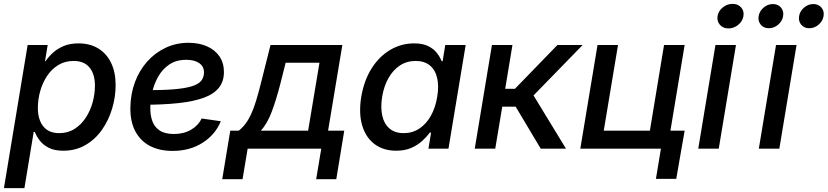

<svg xmlns="http://www.w3.org/2000/svg" viewBox="-31 -768 4276 992"><path d="M-10.7 204.1 111.8 -535.6H215.3L201.7 -452.1H204.6Q219.7 -474.6 242.7 -495.6Q265.6 -516.6 298.3 -530.3Q331.1 -543.9 374.5 -543.9Q433.1 -543.9 476.1 -518.1Q519 -492.2 542.7 -443.8Q566.4 -395.5 566.4 -328.6Q566.4 -267.1 548.3 -206.8Q530.3 -146.5 495.8 -97.4Q461.4 -48.3 410.9 -18.8Q360.4 10.7 295.4 10.7Q250 10.7 220.5 -4.6Q190.9 -20 174.1 -42.2Q157.2 -64.5 148.9 -86.4H143.1L95.2 204.1ZM274.9 -80.1Q320.3 -80.1 354.7 -102.3Q389.2 -124.5 412.6 -160.6Q436 -196.8 447.8 -240Q459.5 -283.2 459.5 -325.2Q459.5 -384.3 431.9 -418.7Q404.3 -453.1 349.1 -453.1Q304.2 -453.1 269.5 -431.6Q234.9 -410.2 211.7 -374.8Q188.5 -339.4 176.5 -296.4Q164.6 -253.4 164.6 -210Q164.6 -150.4 192.6 -115.2Q220.7 -80.1 274.9 -80.1Z M860.8 11.7Q793 11.7 743.9 -13.9Q694.8 -39.6 668.2 -89.6Q641.6 -139.6 642.6 -211.9Q643.6 -282.7 666.3 -343.8Q689 -404.8 729.7 -450.2Q770.5 -495.6 824.7 -521.2Q878.9 -546.9 942.4 -546.9Q996.6 -546.9 1038.1 -528.8Q1079.6 -510.7 1102.8 -476.8Q1126 -442.9 1126 -396Q1126 -347.7 1100.1 -314.9Q1074.2 -282.2 1021.7 -262.9Q969.2 -243.7 889.6 -235.1Q810.1 -226.6 703.1 -226.6L715.8 -301.8Q806.6 -301.8 866.2 -306.6Q925.8 -311.5 960.2 -322.3Q994.6 -333 1008.8 -350.8Q1022.9 -368.7 1022.9 -394.5Q1022.9 -424.3 998.5 -441.7Q974.1 -459 931.6 -459Q879.9 -459 844.5 -435.3Q809.1 -411.6 787.4 -373.8Q765.6 -335.9 755.6 -292.7Q745.6 -249.5 745.6 -210Q745.1 -172.9 756.1 -142.3Q767.1 -111.8 793.9 -93.8Q820.8 -75.7 867.7 -75.7Q918 -75.7 955.6 -97.4Q993.2 -119.1 1010.7 -155.8L1109.9 -141.6Q1081.5 -72.3 1015.6 -30.3Q949.7 11.7 860.8 11.7Z M1117.2 157.7 1158.7 -92.8H1202.6Q1222.2 -108.4 1237.8 -129.2Q1253.4 -149.9 1266.6 -178.7Q1279.8 -207.5 1291.7 -246.1Q1303.7 -284.7 1316.4 -335.4L1366.7 -535.6H1737.8L1664.1 -92.8H1747.6L1706.5 157.7H1602.5L1628.9 0H1248.5L1222.2 157.7ZM1316.9 -92.8H1561L1619.6 -443.8H1444.8L1417.5 -335.4Q1396 -251.5 1373 -190.7Q1350.1 -129.9 1316.9 -92.8Z M2016.1 10.7Q1949.7 10.7 1904.3 -23.4Q1858.9 -57.6 1840.3 -119.9Q1821.8 -182.1 1835.4 -267.6Q1850.1 -353.5 1889.4 -415.3Q1928.7 -477.1 1985.6 -510.5Q2042.5 -543.9 2108.4 -543.9Q2153.3 -543.9 2181.9 -529.5Q2210.4 -515.1 2226.6 -493.9Q2242.7 -472.7 2251 -451.7H2255.9L2269.5 -535.6H2375L2286.1 0H2182.6L2196.3 -83H2189.5Q2173.8 -61 2150.1 -39.6Q2126.5 -18.1 2093.5 -3.7Q2060.5 10.7 2016.1 10.7ZM2054.7 -80.1Q2100.1 -80.1 2135.7 -103.8Q2171.4 -127.4 2195.1 -169.7Q2218.8 -211.9 2228 -268.1Q2237.3 -324.2 2227.5 -365.7Q2217.8 -407.2 2189.7 -430.2Q2161.6 -453.1 2116.2 -453.1Q2070.8 -453.1 2035.2 -429.7Q1999.5 -406.2 1976.1 -364.5Q1952.6 -322.8 1943.4 -268.1Q1934.6 -212.4 1944.1 -169.9Q1953.6 -127.4 1981.7 -103.8Q2009.8 -80.1 2054.7 -80.1Z M2421.9 0 2510.7 -535.6H2616.7L2579.1 -309.1H2629.4L2849.1 -535.6H2979.5L2725.6 -274.9L2893.1 0H2762.7L2633.3 -216.8H2564L2527.8 0Z M2967.3 0 3056.2 -535.6H3162.1L3088.4 -92.8H3326.7L3399.9 -535.6H3506.3L3417.5 0ZM3357.9 156.2 3383.8 0H3345.7L3360.8 -92.8H3506.3L3462.9 156.2Z M3576.7 0 3665.5 -535.6H3771.5L3682.6 0ZM3732.4 -621.1Q3705.1 -621.1 3688.7 -639.6Q3672.4 -658.2 3676.3 -684.6Q3680.7 -711.4 3703.4 -729.7Q3726.1 -748 3753.9 -748Q3781.7 -748 3798.1 -729.7Q3814.5 -711.4 3810.1 -684.6Q3805.7 -658.2 3783 -639.6Q3760.3 -621.1 3732.4 -621.1Z M3889.6 0 3978.5 -535.6H4084.5L3995.6 0ZM4150.4 -622.1Q4124 -622.1 4108.6 -640.4Q4093.3 -658.7 4097.7 -684.6Q4101.6 -710.4 4123.3 -728.8Q4145 -747.1 4171.4 -747.1Q4197.8 -747.1 4213.1 -728.8Q4228.5 -710.4 4224.1 -684.6Q4219.7 -658.7 4198.2 -640.4Q4176.8 -622.1 4150.4 -622.1ZM3941.4 -622.1Q3915 -622.1 3899.7 -640.4Q3884.3 -658.7 3888.7 -684.6Q3892.6 -710.4 3914.3 -728.8Q3936 -747.1 3962.4 -747.1Q3988.8 -747.1 4004.2 -728.8Q4019.5 -710.4 4015.1 -684.6Q4010.7 -658.7 3989.3 -640.4Q3967.8 -622.1 3941.4 -622.1Z"/></svg>

Font: Inter 20pt Medium
Style: Italic
Weight: 500
Italic angle: -9.3988°
Version: Version 4.001;git-66647c0bb